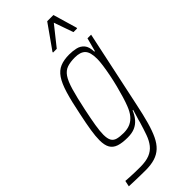

<svg xmlns="http://www.w3.org/2000/svg" viewBox="-332 -768 1008 1008"><g transform="rotate(-45 172.5 -263.5)"><path d="M80 196Q62 196 41.5 195.5Q21 195 0 194.5Q-21 194 -41 193L-34 160Q-21 161 -3.5 162Q14 163 34 163.5Q54 164 73 164Q116 164 143 153Q170 142 187 120.5Q204 99 215 68Q226 37 238 -3Q241 -17 248 -38Q255 -59 259 -75H255Q244 -48 228 -29.5Q212 -11 190 -1.5Q168 8 136 8Q96 8 70.5 -0.5Q45 -9 33 -29.5Q21 -50 21 -87Q21 -116 27.5 -157.5Q34 -199 46 -255Q62 -335 77.5 -386.5Q93 -438 112.5 -466.5Q132 -495 159.5 -506.5Q187 -518 227 -518Q254 -518 277 -512.5Q300 -507 315 -489.5Q330 -472 331 -435H335L355 -510H382L291 -82Q278 -19 265 27.5Q252 74 236.5 106.5Q221 139 200 158.5Q179 178 150 187Q121 196 80 196ZM138 -24Q167 -24 188 -33.5Q209 -43 224.5 -62Q240 -81 251 -110Q259 -130 268 -159.5Q277 -189 285.5 -222.5Q294 -256 300.5 -289Q307 -322 311 -350.5Q315 -379 315 -398Q315 -447 296.5 -466.5Q278 -486 237 -486Q203 -486 179.5 -478Q156 -470 140 -446.5Q124 -423 110.5 -377Q97 -331 81 -255Q69 -198 62.5 -158.5Q56 -119 56 -93Q56 -64 64.5 -49Q73 -34 91.5 -29Q110 -24 138 -24ZM174 -585 175 -590 269 -723H315L354 -590L353 -585H326L288 -693L202 -585Z"/></g></svg>

Font: Saira Condensed Thin
Style: Italic
Weight: 250
Width: 3
Italic angle: -12°
Designer: Hector Gatti with collaboration of the Omnibus-Type team
Foundry: Omnibus-Type
Version: Version 1.101